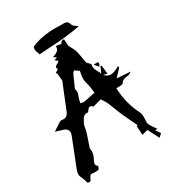

<svg xmlns="http://www.w3.org/2000/svg" viewBox="-227 -1051 1152 1257"><g transform="rotate(-30 349.0 -422.5)"><path d="M210.9 -816.9Q198.7 -848.6 198.7 -863.3Q198.7 -866.2 200.4 -873.8Q202.1 -881.3 229.5 -890.6Q299.8 -914.6 381.8 -914.6L409.2 -913.6L431.2 -913.1L449.7 -913.6Q459.5 -913.6 470.5 -909.2Q481.4 -904.8 489.3 -879.4Q492.7 -870.6 506.3 -862.3Q515.6 -856.9 523.9 -848.1Q410.6 -826.7 295.4 -822.8ZM309.6 -402.3Q336.4 -406.7 367.7 -414.1L396.5 -419.9Q392.6 -467.8 384.3 -496.1Q378.9 -514.2 377.4 -532.7Q377.4 -554.2 382.3 -574.2L385.3 -591.3L355 -612.8Q351.6 -610.4 345.7 -606.4Q339.8 -602.5 310.1 -532.2L300.8 -512.2Q297.9 -506.3 297.9 -503.9Q297.9 -502.4 298.3 -501.5Q302.2 -492.2 302.2 -482.9Q302.2 -470.2 293.9 -450.2Q290 -440.4 287.1 -430.2Q285.6 -421.9 283.7 -414.1L282.2 -406.2Q286.6 -405.8 290.5 -404.8Q298.3 -402.3 305.7 -402.3ZM509.8 -551.3 483.9 -581.5Q493.7 -582.5 501 -582.5Q519.5 -582.5 519.5 -574.7Q519.5 -567.4 509.8 -551.3ZM74.2 70.8Q70.8 70.8 65.4 68.6Q60.1 66.4 57.9 52.5Q55.7 38.6 48.1 24.7Q40.5 10.7 37.6 -3.4Q37.6 -28.8 49.3 -54.7L49.8 -55.7Q76.7 -125 104.5 -194.3Q115.2 -220.7 125.5 -247.6Q131.8 -262.2 131.8 -273.9Q131.8 -304.7 88.9 -314.5Q67.4 -320.3 44.4 -328.1L62 -340.3Q84 -355 104 -367.7Q111.8 -372.6 118.7 -372.6L122.1 -372.1Q128.9 -370.6 134.8 -370.6Q162.6 -370.6 175.8 -401.4Q203.1 -466.8 228.5 -532.2Q250.5 -588.4 252.2 -590.1Q253.9 -591.8 253.9 -594.2Q252 -619.6 249.5 -642.1L248.5 -653.8L249.5 -654.8Q249 -654.8 248 -653.6Q247.1 -652.3 245.6 -651.4L240.7 -657.7L266.6 -673.3Q261.7 -681.6 261.7 -687.5Q261.7 -697.3 278.3 -704.6Q293 -712.4 295.9 -719.2Q292 -722.2 287.1 -726.1Q282.2 -730 275.9 -734.4L290.5 -739.7L299.3 -742.7Q297.4 -744.6 278.3 -757.3Q281.2 -758.8 284.7 -759.8Q303.2 -765.6 316.9 -775.9Q330.6 -786.1 330.6 -811.5L368.7 -804.7L375 -815.4Q382.3 -823.2 390.1 -823.7Q396 -822.3 398.9 -822.3L401.9 -772.5L412.1 -752Q424.3 -731.4 430.7 -710.9Q437 -685.1 440.9 -658.7Q443.8 -639.2 447.8 -620.1Q448.7 -616.7 457 -608.4Q458.5 -607.4 466.3 -599.6Q472.7 -593.3 472.7 -590.8V-589.8Q470.2 -581.1 470.2 -573.2Q470.2 -555.7 485.8 -530.3Q495.6 -514.2 495.6 -507.3L496.1 -503.9L517.1 -549.8L518.1 -552.2L525.9 -549.3L532.7 -485.4L503.4 -493.2Q525.4 -469.2 549.3 -469.2Q575.7 -469.2 616.7 -493.7L619.6 -482.4L568.8 -428.2L670.9 -421.4L660.2 -414.1Q652.3 -407.7 637.7 -406.5Q623 -405.3 610.1 -400.6Q597.2 -396 586.9 -380.4Q582 -374 559.1 -374H553.7Q543.5 -374 535.2 -373Q539.1 -256.8 590.8 -157.2Q596.7 -142.6 596.7 -125.5L596.2 -97.2L595.7 -85.9L595.2 -80.1Q595.2 -64.5 624 -24.9Q629.9 -17.1 635.3 -8.8H617.7L641.6 27.3Q640.6 27.8 618.2 48.8L574.7 -35.6L530.3 -23.9Q529.8 -39.6 528.8 -54.7L526.9 -91.8L533.7 -94.7V-98.1L517.1 -131.8Q481.9 -201.7 459 -263.7Q448.7 -290 438 -315.9Q432.6 -328.1 410.6 -361.8L353 -346.2Q349.1 -344.7 346.7 -344.7Q345.7 -344.7 345.2 -345.2Q334.5 -356.4 326.2 -356.4Q315.4 -356.4 303.2 -338.9Q301.8 -336.4 299.8 -334.5Q296.4 -329.6 293.5 -329.6L286.1 -330.1Q258.8 -330.1 243.7 -293.9Q240.2 -287.1 236.3 -281.2Q229.5 -267.1 228 -249.5Q226.6 -229 199.7 -155.3Q187.5 -121.1 187.5 -119.1V-117.2Q190.4 -106 190.4 -95.7Q190.4 -71.8 170.9 -36.1Q164.1 -24.9 164.1 -15.1Q164.1 -11.7 165.5 -6.1Q167 -0.5 176.8 5.4L177.2 6.8Q177.2 14.2 169.9 27.3Q167 32.7 147 32.7Q137.2 32.7 126.5 31.7L108.4 30.8V30.3L105.5 33.7Q100.6 38.6 97.7 44.4Q95.2 48.3 93 53.5Q90.8 58.6 88.4 63Q83.5 70.8 74.2 70.8Z"/></g></svg>

Font: Unutterable
Style: Regular
Weight: 400
Designer: GGBotNet
Foundry: f0n7.com
Version: 1.00